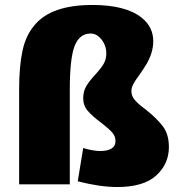

<svg xmlns="http://www.w3.org/2000/svg" viewBox="-20 -707 730 773"><path d="M568 -265Q612 -230 636 -198Q660 -166 660 -115Q660 -47 609 -0.5Q558 46 452 46Q383 46 293 23L315 -111Q355 -99 384 -99Q413 -99 429 -109Q445 -119 445 -139Q445 -159 431 -174.5Q417 -190 387 -213Q352 -239 333.5 -260.5Q315 -282 315 -311Q315 -339 327 -359.5Q339 -380 363 -406Q386 -431 397 -449.5Q408 -468 408 -492Q408 -523 389 -547.5Q370 -572 345 -572Q300 -572 280.5 -522Q261 -472 261 -346V35H57V-346Q57 -439 70.5 -502.5Q84 -566 121 -608Q188 -687 352 -687Q486 -687 550 -636Q597 -599 597 -541Q597 -497 571 -451Q557 -428 543 -408Q525 -384 517 -369Q509 -354 509 -340Q509 -320 523.5 -303.5Q538 -287 568 -265Z"/></svg>

Font: Lalezar
Style: Regular
Weight: 400
Designer: Borna Izadpanah
Foundry: Borna Izadpanah
Version: Version 1.003;November 28, 2018;FontCreator 11.5.0.2421 64-b